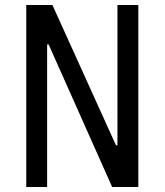

<svg xmlns="http://www.w3.org/2000/svg" viewBox="-20 -750 660 770"><path d="M175 -571.7H169V0H85.3V-730H190.2L445 -167.5H451V-730H534.7V0H429.8Z"/></svg>

Font: Monaspace Neon Var ExtraLight
Style: Regular
Weight: 200
Designer: Riley Cran and the Lettermatic Team
Version: Version 1.200 (Monaspace Neon Var)